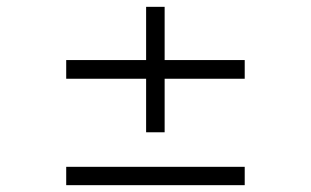

<svg xmlns="http://www.w3.org/2000/svg" viewBox="-20 -542 910 562"><path d="M696.3 -311.5H461.9V-154.8H407.7V-311.5H173.8V-366.2H407.7V-522H461.9V-366.2H696.3ZM696.3 0H173.8V-53.7H696.3Z"/></svg>

Font: Scheherazade New Rohingya
Style: Regular
Weight: 400
Designer: SIL International
Foundry: SIL International
Version: Version 3.000 ; LngRng